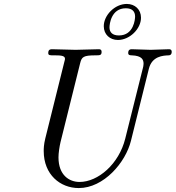

<svg xmlns="http://www.w3.org/2000/svg" viewBox="-20 -933 892 975"><path d="M507 -800C507 -758 538 -730 579 -730C638 -730 696 -786 696 -843C696 -885 665 -913 624 -913C562 -913 507 -855 507 -800ZM536 -794C536 -809 544 -891 619 -891C651 -891 666 -875 666 -849C666 -837 660 -753 584 -753C552 -753 536 -768 536 -794ZM202 -166C202 -46 286 22 380 22C507 22 618 -108 645 -218L736 -584C752 -648 808 -651 837 -652C840 -652 852 -653 852 -670C852 -678 848 -683 839 -683C809 -683 776 -680 745 -680C713 -680 680 -683 649 -683C644 -683 631 -683 631 -664C631 -653 640 -652 649 -652C701 -650 709 -630 709 -609C709 -600 707 -593 705 -585L616 -229C584 -100 478 -9 384 -9C332 -9 277 -43 277 -134C277 -156 282 -188 287 -210L387 -612C395 -644 403 -652 466 -652C487 -652 496 -652 496 -670C496 -681 489 -683 482 -683C444 -683 403 -680 364 -680C324 -680 283 -683 244 -683C238 -683 225 -683 225 -664C225 -652 233 -652 252 -652C283 -652 310 -652 310 -635C310 -632 310 -630 306 -616L210 -230C202 -198 202 -176 202 -166Z"/></svg>

Font: CMU Serif
Style: Italic
Weight: 500
Italic angle: -14.04°
Version: Version 0.7.0